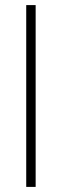

<svg xmlns="http://www.w3.org/2000/svg" viewBox="-20 -734 243 754"><path d="M83 -714H120V0H83Z"/></svg>

Font: Albert Sans ExtraLight
Style: Regular
Weight: 250
Designer: Andreas Rasmussen
Foundry: a.Foundry
Version: Version 1.025